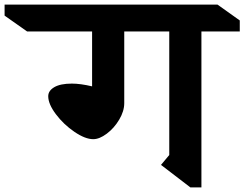

<svg xmlns="http://www.w3.org/2000/svg" viewBox="-144 -806 1064 836"><path d="M733 -669V10H685L557 -88L593 -131V-669H397V-357Q397 -322 375 -285Q353 -248 321 -224Q289 -200 262 -200Q227 -200 180 -232Q133 -264 99.5 -308.5Q66 -353 66 -387Q66 -411 92.5 -426.5Q119 -442 169 -442Q206 -442 257 -430V-669H-26L-124 -738V-786H803L900 -717V-669Z"/></svg>

Font: Inknut Antiqua SemiBold
Style: Regular
Weight: 600
Designer: Claus Eggers Sørensen
Foundry: Claus Eggers Sørensen
Version: Version 1.003; ttfautohint (v1.8.2) -l 8 -r 50 -G 200 -x 14 